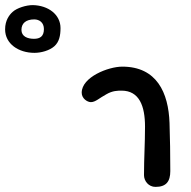

<svg xmlns="http://www.w3.org/2000/svg" viewBox="-311 -719 750 752"><path d="M-183 -699C-208 -699 -245 -688 -262 -672C-274 -661 -291 -640 -291 -604C-291 -547 -238 -512 -176 -512C-150 -512 -117 -521 -98 -538C-79 -555 -74 -580 -74 -609C-74 -662 -122 -698 -183 -699ZM-178 -567C-203 -567 -227 -576 -227 -602C-227 -628 -209 -643 -177 -643C-157 -643 -139 -631 -139 -605C-139 -576 -155 -567 -178 -567ZM165 -364C151 -364 130 -364 106 -350C78 -335 63 -319 45 -319C31 -319 9 -333 9 -356C9 -417 113 -458 168 -458C303 -458 349 -356 353 -237C355 -176 356 -115 356 -49C356 -8 340 13 298 13C271 13 253 -10 253 -33C253 -102 257 -155 257 -223C257 -303 235 -364 165 -364Z"/></svg>

Font: Itim
Style: Regular
Weight: 400
Designer: CadsonDemak Team
Foundry: Pablo Impallari
Version: Version 1.002;PS 001.002;hotconv 1.0.88;makeotf.lib2.5.64775